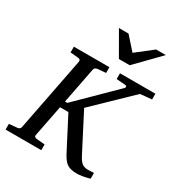

<svg xmlns="http://www.w3.org/2000/svg" viewBox="-229 -1058 1134 1216"><g transform="rotate(30 338.0 -450.0)"><path d="M692 -629 608 -621 346 -368 485 -99Q503 -64 520 -52Q537 -40 564 -40Q574 -40 606 -42V0Q551 16 512 16Q468 16 443.5 0.5Q419 -15 396 -58L273 -295H212L167 -66Q165 -58 170 -53Q175 -48 187 -47L245 -42V0H-16V-42L42 -47Q63 -49 66 -66L171 -604Q174 -623 152 -624L96 -629V-671H356V-629L297 -624Q276 -622 272 -604L221 -342H238L504 -604Q508 -608 509 -612.5Q510 -617 507 -620.5Q504 -624 497 -624L433 -629V-671H692ZM627 -916 461 -746H382L284 -916H354L437 -823L556 -916Z"/></g></svg>

Font: Veleka
Style: Italic
Weight: 400
Italic angle: -12°
Designer: Stefan Peev, Context Ltd, 2016; SIL International, 1997-2014.
Foundry: Stefan Peev, Context Ltd, 2016
Version: Version 1.000